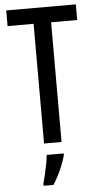

<svg xmlns="http://www.w3.org/2000/svg" viewBox="-62 -751 512 1009"><g transform="rotate(-5 194.5 -246.5)"><path d="M240.2 0H147.9V-631.3H10.7V-713.9H377.9V-631.3H240.2ZM246.1 61V70.8Q239.3 95.7 228.5 122.6Q217.8 149.4 204.8 174.8Q191.9 200.2 178.2 221.2H126V209.5Q131.3 191.4 137.7 164.3Q144 137.2 149.4 109.1Q154.8 81.1 156.2 61Z"/></g></svg>

Font: Open Sans Condensed Medium
Style: Regular
Weight: 500
Width: 3
Designer: Monotype Design Team
Foundry: Monotype Imaging Inc.
Version: Version 3.000